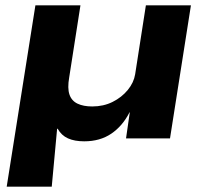

<svg xmlns="http://www.w3.org/2000/svg" viewBox="-20 -516 768 716"><path d="M5 180 112 -496H280L238 -227Q231 -187 239 -163.5Q247 -140 269 -129.5Q291 -119 324 -119Q366 -119 400 -136Q434 -153 456.5 -180.5Q479 -208 484 -239L524 -496H692L614 0H450L464 -97H463Q437 -46 395 -17.5Q353 11 294 11Q258 11 233.5 0Q209 -11 195 -36H193L173 180Z"/></svg>

Font: Nunito Sans 10pt Expanded ExtraBold
Style: Italic
Weight: 800
Width: 7
Italic angle: -9°
Designer: Vernon Adams
Foundry: Vernon Adams
Version: Version 3.101;gftools[0.9.27]